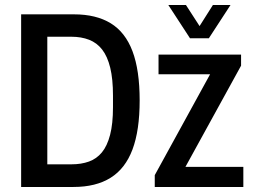

<svg xmlns="http://www.w3.org/2000/svg" viewBox="-20 -743 1011 763"><path d="M64 0V-686H274Q362 -686 420 -650.5Q478 -615 506.5 -539.5Q535 -464 535 -344Q535 -225 506.5 -149Q478 -73 419.5 -36.5Q361 0 272 0ZM168 -90H264Q303 -90 333.5 -101Q364 -112 385 -137.5Q406 -163 417.5 -207Q429 -251 429 -317V-363Q429 -429 418 -474Q407 -519 386 -546Q365 -573 334 -585Q303 -597 264 -597H168ZM595 0V-47L815 -448H610V-526H938V-482L717 -80H947V0ZM649 -723H719L794 -607L752 -606L826 -723H896L810 -591H735Z"/></svg>

Font: Archivo Condensed Medium
Style: Regular
Weight: 500
Width: 3
Designer: Hector Gatti
Foundry: Omnibus-Type
Version: Version 2.001